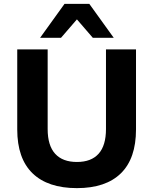

<svg xmlns="http://www.w3.org/2000/svg" viewBox="-20 -960 791 991"><path d="M377 11Q227 11 148 -65.5Q69 -142 69 -292V-705H226V-294Q226 -209 264.5 -166.5Q303 -124 377 -124Q451 -124 489 -166.5Q527 -209 527 -294V-705H682V-292Q682 -142 604 -65.5Q526 11 377 11ZM187 -765 313 -940H441L567 -765H459L377 -860L295 -765Z"/></svg>

Font: Nunito Sans 11pt ExtraBold
Style: Regular
Weight: 800
Version: Version 3.101;gftools[0.9.27]